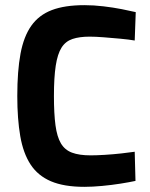

<svg xmlns="http://www.w3.org/2000/svg" viewBox="-20 -712 583 744"><path d="M307 12Q228 12 177.5 -9.5Q127 -31 98.5 -74.5Q70 -118 58.5 -184.5Q47 -251 47 -340Q47 -437 59.5 -504Q72 -571 101.5 -612.5Q131 -654 181 -673Q231 -692 307 -692Q343 -692 381 -687.5Q419 -683 452 -676.5Q485 -670 506 -665L502 -555Q479 -559 446.5 -562Q414 -565 382 -567.5Q350 -570 327 -570Q288 -570 261 -561Q234 -552 218.5 -527.5Q203 -503 196 -457.5Q189 -412 189 -340Q189 -271 195 -226.5Q201 -182 216 -156.5Q231 -131 259 -120.5Q287 -110 331 -110Q354 -110 386.5 -112Q419 -114 450.5 -117.5Q482 -121 502 -124L505 -11Q482 -6 447.5 -0.5Q413 5 375.5 8.5Q338 12 307 12Z"/></svg>

Font: Titillium Web SemiBold
Style: Regular
Weight: 600
Designer: Mohamed Gaber, Accademia di Belle Arti di Urbino
Foundry: Kief Type Foundry, Accademia di Belle Arti di Urbino
Version: Version 3.000; ttfautohint (v1.8.4)